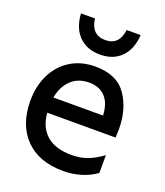

<svg xmlns="http://www.w3.org/2000/svg" viewBox="-147 -895 865 1007"><g transform="rotate(20 285.5 -391.5)"><path d="M37 -275Q37 -358 69 -422.5Q101 -487 160 -523.5Q219 -560 298 -560Q418 -560 471.5 -482.5Q525 -405 525 -292Q525 -276 523 -246H142Q148 -167 197 -124Q246 -81 337 -81Q385 -81 425 -96Q465 -111 507 -142V-43Q473 -17 424.5 -2Q376 13 325 13Q188 13 112.5 -64.5Q37 -142 37 -275ZM422 -332Q419 -400 385.5 -435Q352 -470 296 -470Q234 -470 195 -432.5Q156 -395 145 -332ZM297 -627Q223 -627 179 -671.5Q135 -716 130 -796H208Q219 -708 297 -708Q374 -708 385 -796H463Q458 -716 414 -671.5Q370 -627 297 -627Z"/></g></svg>

Font: Application Medium
Style: Regular
Weight: 500
Designer: Wei Huang
Foundry: Wei Huang
Version: Version 0.012